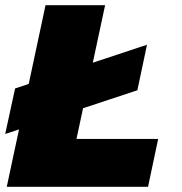

<svg xmlns="http://www.w3.org/2000/svg" viewBox="-30 -718 700 738"><path d="M-10 -203 28 -378 535 -546 498 -371ZM-4 0 145 -698H374L264 -184H578L539 0Z"/></svg>

Font: Azeret Mono Thin Black
Style: Italic
Weight: 900
Italic angle: -12°
Version: Version 1.002